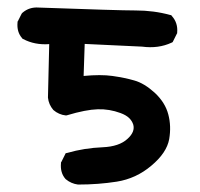

<svg xmlns="http://www.w3.org/2000/svg" viewBox="-20 -494 540 518"><path d="M190.4 3.9Q171.9 1.5 157.7 -10.3L157.2 -10.7L156.7 -11.2Q142.1 -27.8 144.5 -53.7V-55.7L145.5 -57.1L155.3 -76.7L157.2 -80.6L161.6 -81.5Q207.5 -94.7 256.8 -96.7Q301.8 -98.6 324.2 -119.6Q345.2 -138.7 339.4 -158.2Q335.9 -168.5 327.9 -176Q319.8 -183.6 305.2 -189Q274.9 -200.2 243.7 -199.2Q211.4 -198.2 161.1 -183.1L159.2 -182.6H157.2Q147.9 -183.6 139.6 -187.3Q131.3 -190.9 124.5 -196.8L124 -197.3L123.5 -197.8Q117.7 -204.6 114 -212.9Q110.4 -221.2 109.4 -230.5V-231V-231.9L112.8 -375Q93.3 -373.5 75.7 -377Q58.1 -380.4 42.5 -388.7L40.5 -389.6L39.6 -391.1Q24.9 -407.7 27.3 -433.6V-435.5L28.3 -437L38.1 -456.5L39.1 -458L40.5 -459.5Q59.1 -475.6 84.5 -473.6Q191.9 -469.7 256.8 -467.8Q321.8 -465.8 345.7 -465.8Q395 -465.8 439 -453.6L441.9 -453.1L443.8 -450.7Q460.4 -432.1 458 -406.2V-404.3L457 -402.8L447.3 -383.3L445.8 -380.4L442.9 -378.9Q407.2 -362.3 363.3 -368.2L208.5 -375.5L205.6 -289.1Q252 -293.5 283.2 -289.1Q317.4 -284.2 342.3 -276.9Q369.1 -269.5 397.5 -243.7Q425.8 -217.3 434.1 -185.1Q442.4 -153.8 436.5 -118.7Q429.7 -81.5 388.2 -46.9Q347.2 -12.2 294.9 -3.9Q245.1 3.9 191.4 3.9H190.9Z"/></svg>

Font: NaikaiFont
Style: Bold
Weight: 700
Version: Version 1.89